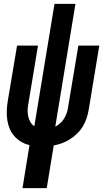

<svg xmlns="http://www.w3.org/2000/svg" viewBox="-20 -755 540 990"><path d="M96 215 132 -7Q109 -12 89 -24Q69 -36 54 -53Q39 -70 30 -91.5Q21 -113 17.5 -136.5Q14 -160 15 -184.5Q16 -209 20 -234L68 -520H176L126 -219Q123 -203 122.5 -186.5Q122 -170 125.5 -154.5Q129 -139 136.5 -126Q144 -113 157 -104L261 -735H369L265 -102Q279 -109 291 -120Q303 -131 311 -144.5Q319 -158 324 -172.5Q329 -187 331 -202L384 -520H492L437 -187Q433 -165 426 -144Q419 -123 407 -103Q395 -83 378 -66.5Q361 -50 341.5 -37.5Q322 -25 300.5 -17Q279 -9 257 -5L221 215Z"/></svg>

Font: Iosevka SS04 Extrabold Oblique
Style: Regular
Weight: 800
Italic angle: -9°
Monospace: yes
Designer: Belleve Invis
Foundry: Belleve Invis
Version: Version 19.0.0; ttfautohint (v1.8.4)